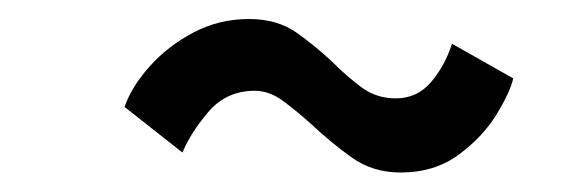

<svg xmlns="http://www.w3.org/2000/svg" viewBox="-20 -483 598 202"><path d="M111 -370.5Q118.5 -392 137.5 -413.2Q156.5 -434.5 183.5 -448.8Q210.5 -463 242 -463Q271.5 -463 291.8 -448.8Q312 -434.5 329.5 -418Q344.5 -403 360.2 -391.2Q376 -379.5 396.5 -379.5Q419 -379.5 433.8 -397Q448.5 -414.5 455.5 -437L520 -400.5Q516.5 -385.5 502 -362Q487.5 -338.5 462.2 -320Q437 -301.5 401.5 -301.5Q372 -301.5 349.8 -317.5Q327.5 -333.5 308.5 -351.5Q293 -365.5 278.2 -376.5Q263.5 -387.5 248 -387.5Q218 -387.5 199 -365Q180 -342.5 172 -322.5Z"/></svg>

Font: Grandstander Medium
Style: Italic
Weight: 500
Italic angle: -15°
Designer: Tyler Finck
Foundry: Etcetera Type Co
Version: Version 1.200; ttfautohint (v1.8.3)